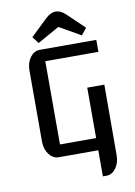

<svg xmlns="http://www.w3.org/2000/svg" viewBox="-118 -1050 913 1302"><g transform="rotate(-10 338.0 -399.0)"><path d="M115.7 -123C115.7 -55.2 157.2 0 207.5 0H481.4V179.7H507.8C557.6 179.7 598.1 123.5 598.1 57.1L599.1 -431.2H481.4V-84H232.4V-657.2H598.1V-739.7H207.5C157.2 -739.7 115.7 -685.1 115.7 -615.7ZM209.5 -786.6C259.3 -814 311 -844.2 359.9 -870.6L507.3 -786.6C521.5 -804.7 529.8 -814 544.4 -833L427.7 -944.3C404.3 -967.3 379.9 -976.6 359.9 -976.6C336.9 -976.6 314.5 -966.8 291 -944.3L174.3 -833C186.5 -815.9 196.8 -804.7 209.5 -786.6Z"/></g></svg>

Font: Atomic Age
Style: Regular
Weight: 400
Designer: James Grieshaber
Foundry: James Grieshaber
Version: Version 1.002